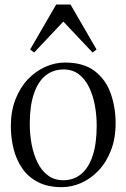

<svg xmlns="http://www.w3.org/2000/svg" viewBox="-20 -800 548 832"><path d="M27 -253Q27 -318.5 47.2 -370Q67.5 -421.5 101.2 -456.8Q135 -492 176.8 -510.5Q218.5 -529 261.5 -529Q342.5 -529 390.8 -491.8Q439 -454.5 460 -394.2Q481 -334 481 -266Q481 -200.5 461 -148.8Q441 -97 407.5 -61.5Q374 -26 332.5 -7.5Q291 11 247.5 11Q187 11 144.8 -10.8Q102.5 -32.5 76.8 -69.8Q51 -107 39 -154.5Q27 -202 27 -253ZM254.5 -19Q299.5 -19 332 -46Q364.5 -73 381.8 -125.8Q399 -178.5 399 -256Q399 -300.5 391 -343.8Q383 -387 366 -422Q349 -457 321.8 -478Q294.5 -499 255.5 -499Q210 -499 177.2 -472.5Q144.5 -446 126.8 -393.5Q109 -341 109 -263Q109 -217.5 117.2 -174Q125.5 -130.5 142.8 -95.5Q160 -60.5 187.8 -39.8Q215.5 -19 254.5 -19ZM128 -572.5 110.5 -585.5 223.5 -780.5H285.5L398.5 -585.5L381 -572.5L254.5 -706.5Z"/></svg>

Font: Merriweather 120pt Light
Style: Regular
Weight: 300
Version: Version 2.100